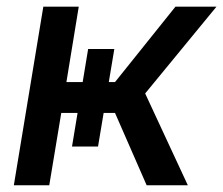

<svg xmlns="http://www.w3.org/2000/svg" viewBox="-20 -549 662 569"><path d="M21 0 108.4 -529.3H213.4L176.8 -305.7H320.8L500 -529.3H621.6L410.2 -272L536.6 0H414.6L320.8 -214.4H161.6L126 0ZM241.2 -403.8H318.8L270.5 -114.7H193.4Z"/></svg>

Font: Inter 24pt Medium
Style: Italic
Weight: 500
Italic angle: -9.3988°
Designer: Rasmus Andersson
Foundry: rsms
Version: Version 4.001;git-66647c0bb